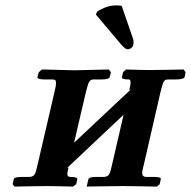

<svg xmlns="http://www.w3.org/2000/svg" viewBox="-20 -692 709 713"><path d="M432 -670 473 -551Q476 -545 476 -536Q476 -533 475.5 -530.5Q475 -528 475 -526Q474 -519 467.5 -514Q461 -509 453 -509Q445 -509 428 -529L336 -638L341 -649Q347 -654 367.5 -663Q388 -672 413 -672Q417 -672 423.5 -671.5Q430 -671 432 -670ZM257 -431 384 -434 392 -424 388 -407Q386 -397 358 -397H328Q316 -397 311 -388Q306 -379 299 -350L255 -162Q308 -212 361 -261.5Q414 -311 466 -360L460 -358Q465 -376 465 -386Q465 -397 458 -397Q430 -397 433 -406L437 -424L448 -434Q448 -434 463.5 -433.5Q479 -433 499.5 -432.5Q520 -432 534 -432Q557 -432 587 -432.5Q617 -433 639.5 -433.5Q662 -434 662 -434L669 -424L666 -407Q663 -397 635 -397H605Q592 -397 587.5 -388Q583 -379 576 -350L514 -80Q508 -59 508 -49Q508 -36 522 -35H552Q580 -35 577 -26L573 -8L562 1Q562 1 539.5 0.5Q517 0 487 -0.5Q457 -1 435 -1Q419 -1 396.5 -0.5Q374 0 352.5 0Q331 0 316.5 0.5Q302 1 302 1L308 -26Q311 -35 337 -35H367Q381 -36 386 -46Q391 -56 396 -80L439 -266Q387 -217 334.5 -167.5Q282 -118 229 -68L234 -70V-68Q233 -61 231.5 -56Q230 -51 230 -46Q230 -35 241 -35Q269 -35 267 -26L263 -8L251 1Q251 1 234 0.5Q217 0 195 -0.5Q173 -1 157 -1Q136 -1 107 -0.5Q78 0 56 0.5Q34 1 34 1L27 -8L31 -26Q32 -35 61 -35H90Q104 -36 109 -45Q114 -54 119 -78L182 -349Q188 -373 188 -384Q188 -392 185 -394.5Q182 -397 174 -397H145Q118 -397 119 -406L124 -424L136 -434Z"/></svg>

Font: Libertinus Serif Semibold Italic
Style: Regular
Weight: 600
Italic angle: -11.5°
Designer: Philipp H. Poll, Khaled Hosny
Foundry: Caleb Maclennan
Version: Version 7.051;RELEASE